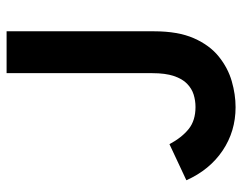

<svg xmlns="http://www.w3.org/2000/svg" viewBox="-98 -642 752 597"><g transform="rotate(-90 278.5 -344.0)"><path d="M243.2 12Q168 12 108.1 -28.4Q48.2 -68.8 16 -141L128.2 -193.6Q149 -154.9 175.4 -133.8Q201.9 -112.6 243.6 -112.6Q263.8 -112.6 282.5 -118.4Q301.2 -124.3 316.2 -138.9Q331.3 -153.5 340.1 -179.8Q349 -206 349 -246.8V-700H479.2V-241.4Q479.2 -166.8 457.6 -117.7Q436 -68.6 400.6 -40.2Q365.3 -11.8 324.1 0.1Q282.9 12 243.2 12Z"/></g></svg>

Font: Overpass
Style: Regular
Weight: 400
Designer: Delve Withrington, Dave Bailey, Thomas Jockin
Foundry: Delve Fonts LLC
Version: Version 4.000